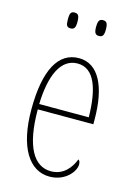

<svg xmlns="http://www.w3.org/2000/svg" viewBox="-115 -797 608 868"><g transform="rotate(15 189.5 -363.0)"><path d="M257 -662C273 -662 280 -670 280 -698C280 -728 273 -736 257 -736C241 -736 234 -728 234 -698C234 -670 241 -662 257 -662ZM124 -662C140 -662 147 -670 147 -698C147 -728 140 -736 124 -736C107 -736 102 -728 102 -698C102 -670 107 -662 124 -662ZM205 10C280 10 321 -46 321 -77C321 -90 317 -96 312 -99C296 -57 263 -15 205 -15C125 -15 76 -97 76 -270H336V-291C336 -445 289 -542 197 -542C102 -542 48 -450 48 -262C48 -88 109 10 205 10ZM308 -295H76C80 -431 119 -517 197 -517C276 -517 306 -427 308 -295Z"/></g></svg>

Font: Noto Serif ExtraCondensed Thin
Style: Regular
Weight: 100
Width: 2
Designer: Monotype Design Team
Foundry: Monotype Imaging Inc.
Version: Version 2.013